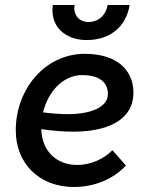

<svg xmlns="http://www.w3.org/2000/svg" viewBox="-20 -740 598 767"><path d="M275 7C356 7 433 -24 483 -79L429 -140C396 -106 344 -81 289 -81C203 -81 147 -139 145 -224C188 -218 231 -214 273 -214C407 -214 513 -259 513 -370C513 -461 446 -525 319 -525C160 -525 43 -384 43 -219C43 -87 137 7 275 7ZM326 -580C423 -580 484 -636 498 -720H410C403 -679 373 -652 333 -652C298 -652 271 -679 278 -720H191C179 -636 239 -580 326 -580ZM152 -291C173 -378 235 -440 308 -440C380 -440 411 -409 411 -364C411 -313 345 -284 252 -284C219 -284 185 -287 152 -291Z"/></svg>

Font: Fixel Text 20240404 Medium
Style: Italic
Weight: 500
Width: 4
Italic angle: -10°
Designer: AlfaBravo + MacPaw
Foundry: Kyrylo Tkachov, Marchela Mozhyna, Serhii Makarenko, Maria Weinstein, Zakhar Kryvoshyya
Version: Version 1.211;Glyphs 3.2 (3225)